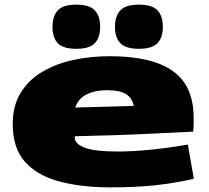

<svg xmlns="http://www.w3.org/2000/svg" viewBox="-20 -800 902 830"><path d="M460 10Q332 10 236.5 -15.5Q141 -41 88 -100.5Q35 -160 35 -264Q35 -343 69.5 -399Q104 -455 163.5 -490Q223 -525 298 -541Q373 -557 454 -557Q637 -557 727 -493Q817 -429 817 -292Q817 -280 817 -262.5Q817 -245 815 -231Q734 -227 609 -221Q484 -215 304 -211Q303 -209 303 -205Q304 -177 348 -161Q392 -145 488 -145Q550 -145 627.5 -152.5Q705 -160 792 -175L818 -27Q734 -8 649 1Q564 10 460 10ZM305 -335Q378 -337 446.5 -339Q515 -341 558 -342Q553 -374 526.5 -392Q500 -410 441 -410Q392 -410 355.5 -392.5Q319 -375 305 -335ZM581 -589Q524 -589 500.5 -613Q477 -637 477 -684Q477 -731 500.5 -755.5Q524 -780 581 -780Q637 -780 660.5 -755.5Q684 -731 684 -684Q684 -637 660.5 -613Q637 -589 581 -589ZM310 -589Q253 -589 230 -613Q207 -637 207 -684Q207 -731 230 -755.5Q253 -780 310 -780Q366 -780 389.5 -755.5Q413 -731 413 -684Q413 -637 389.5 -613Q366 -589 310 -589Z"/></svg>

Font: Georama ExtraExtended ExtraBold
Style: Regular
Weight: 800
Width: 8
Designer: Jean-Baptiste Levee
Foundry: Production Type
Version: Version 1.000